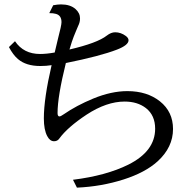

<svg xmlns="http://www.w3.org/2000/svg" viewBox="-20 -819 900 881"><path d="M224.1 -794.9Q244.6 -798.8 259.8 -798.8Q302.2 -798.8 326.2 -777.8Q347.2 -759.3 347.2 -734.4Q347.2 -716.8 338.9 -700.7Q335 -692.9 328.6 -676.3Q322.8 -661.6 318.4 -651.4Q310.5 -631.8 298.8 -591.8Q426.8 -621.6 470.2 -655.8Q489.7 -670.9 508.3 -670.9Q534.7 -670.9 557.6 -653.8Q569.8 -644.5 569.8 -634.3Q569.8 -611.8 516.6 -591.3Q439.5 -561.5 282.2 -529.8Q244.1 -376 244.1 -300.3Q244.1 -284.7 252.9 -284.7Q258.3 -284.7 272.9 -294.9Q330.1 -334.5 407.7 -366.7Q490.7 -400.9 564.5 -400.9Q654.8 -400.9 713.9 -354Q773.9 -306.2 773.9 -227.1Q773.9 -143.1 703.1 -78.6Q646.5 -27.3 547.4 4.4Q445.3 37.1 333 42L314.9 5.9Q467.8 -13.2 568.8 -63.5Q691.9 -125 691.9 -228.5Q691.9 -289.6 649.9 -322.8Q610.8 -353 551.8 -353Q469.2 -353 377.4 -293Q289.6 -234.9 252 -183.1Q243.7 -170.9 228 -170.9Q209 -170.9 196.8 -194.3Q181.2 -223.1 181.2 -275.9Q181.2 -366.7 216.8 -520Q192.9 -516.1 165 -516.1Q99.6 -516.1 62.5 -547.9Q40 -566.9 21 -603L48.8 -629.9Q88.4 -571.3 163.6 -571.3Q193.4 -571.3 231 -578.1Q237.8 -609.4 246.1 -641.6Q262.2 -702.6 262.2 -717.3Q262.2 -748.5 236.3 -755.4Q224.6 -758.8 206.1 -758.8Z"/></svg>

Font: BIZ UDPMincho
Style: Regular
Weight: 400
Designer: TypeBank Co., Ltd.
Foundry: Morisawa Inc.
Version: Version 1.06